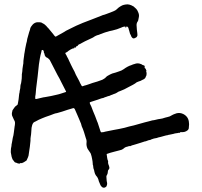

<svg xmlns="http://www.w3.org/2000/svg" viewBox="-20 -750 934 888"><path d="M462 118Q458 119 453 116Q448 112 445 107Q443 102 441 97.5Q439 93 437 88Q434 72 424 62Q419 55 417 46Q416 41 415 36.5Q414 32 412 28Q411 23 411 19Q411 15 409 11V8Q409 2 408 -3.5Q407 -9 406 -15Q405 -21 403.5 -27Q402 -33 400 -39Q398 -42 396.5 -45Q395 -48 393 -50L385 -62Q379 -75 380 -88Q382 -100 377 -111Q373 -125 368.5 -139Q364 -153 358 -166L355 -177Q354 -179 354 -180Q354 -181 353 -182Q349 -190 346 -199L337 -220Q331 -233 326 -245L323 -249Q322 -249 321.5 -249.5Q321 -250 320 -250H319Q306 -246 293.5 -242.5Q281 -239 268 -234Q262 -232 256 -230.5Q250 -229 244 -227Q236 -226 228.5 -223Q221 -220 213 -217Q207 -215 201.5 -213Q196 -211 190 -209Q183 -206 175 -203Q167 -200 159 -196L144 -188Q142 -187 139.5 -186Q137 -185 135 -183Q131 -178 129 -172Q127 -166 126 -159Q125 -149 124.5 -138.5Q124 -128 122 -117Q121 -113 121 -108.5Q121 -104 121 -99L118 -71Q117 -66 116.5 -61Q116 -56 115 -51Q114 -46 113.5 -40.5Q113 -35 112 -30Q111 -29 111 -27.5Q111 -26 110 -24L103 -8L94 -2Q90 0 89 1Q88 2 86.5 2Q85 2 83 4Q82 5 81 4.5Q80 4 78 4Q77 5 75 5Q75 5 74.5 4.5Q74 4 74 3H73Q73 3 73.5 3Q74 3 74 4Q73 4 73 4.5Q73 5 72 5Q72 6 71.5 6.5Q71 7 71 7Q68 6 64.5 6Q61 6 59 4Q58 2 56.5 3Q55 4 54 3Q53 2 51.5 1.5Q50 1 48 0Q45 -3 43 -6.5Q41 -10 38 -13Q37 -16 36 -18.5Q35 -21 34 -24Q33 -29 32 -34.5Q31 -40 30 -45V-51Q30 -63 33 -75Q33 -79 33.5 -82Q34 -85 35 -89Q36 -94 37 -100Q38 -106 39 -112Q41 -118 42 -124Q43 -130 44 -137L48 -168Q49 -170 49 -175Q51 -187 45 -195L36 -215Q35 -218 35 -221Q35 -224 35 -227Q37 -233 37 -236Q37 -240 40 -243L42 -246Q47 -254 49.5 -256.5Q52 -259 59 -264Q62 -266 62 -268Q62 -270 62.5 -271Q63 -272 63 -273Q65 -282 66 -290.5Q67 -299 68 -309Q68 -311 68.5 -313.5Q69 -316 69 -317Q70 -320 70.5 -323Q71 -326 71 -329Q72 -331 72 -333.5Q72 -336 73 -339Q74 -341 74 -346Q74 -350 74.5 -353.5Q75 -357 76 -361Q78 -365 78 -368.5Q78 -372 79 -375Q80 -381 80.5 -387Q81 -393 81 -399V-406Q82 -413 83 -419Q84 -425 84 -432L87 -452Q88 -454 88 -459Q88 -469 89.5 -478Q91 -487 92 -496Q92 -501 93 -503Q95 -515 97 -527Q99 -539 102 -551Q104 -556 104.5 -561Q105 -566 106 -570Q108 -578 110.5 -586Q113 -594 115 -602Q116 -605 117 -607.5Q118 -610 119 -614Q120 -623 127 -631Q140 -650 163 -647Q165 -647 167 -646.5Q169 -646 171 -646L174 -644Q176 -643 179 -641.5Q182 -640 185 -638L194 -630Q196 -627 199 -624Q202 -621 204 -619L228 -590Q228 -588 229 -588Q235 -581 236.5 -580.5Q238 -580 246 -585Q248 -586 249.5 -587Q251 -588 253 -589Q259 -592 265 -595.5Q271 -599 278 -603Q285 -608 293 -611.5Q301 -615 308 -619Q320 -625 332.5 -631Q345 -637 358 -642Q359 -642 359.5 -642.5Q360 -643 360 -643Q372 -647 383.5 -652Q395 -657 407 -661L453 -679Q453 -679 453.5 -679.5Q454 -680 455 -680Q464 -682 472.5 -685.5Q481 -689 490 -692L505 -698Q514 -701 522 -709Q529 -716 536 -720Q542 -724 545 -725Q549 -727 552.5 -727.5Q556 -728 560 -729Q570 -731 579 -728.5Q588 -726 596 -721Q597 -721 597.5 -720.5Q598 -720 598 -720Q604 -715 609.5 -709.5Q615 -704 618 -696Q625 -682 622 -670Q621 -666 620.5 -662.5Q620 -659 619 -655Q617 -651 617 -651Q610 -642 612 -628Q612 -621 613 -613Q614 -605 615 -597Q615 -594 615.5 -590.5Q616 -587 615 -584Q613 -579 610 -577Q608 -576 606 -575Q604 -574 602 -573Q597 -571 593 -574Q591 -576 589 -578.5Q587 -581 586 -585L583 -591Q582 -593 581 -595Q580 -597 580 -599Q579 -604 577.5 -608Q576 -612 575 -616Q575 -621 571 -625Q570 -627 567 -627Q564 -629 564 -625V-624Q562 -621 561 -622Q561 -622 561 -622.5Q561 -623 560 -624Q560 -624 560.5 -624.5Q561 -625 560 -626Q560 -627 559.5 -627Q559 -627 559 -627H554Q550 -626 547 -625Q544 -624 540 -622Q522 -614 500 -609L486 -606Q482 -605 478 -603.5Q474 -602 469 -601Q465 -600 460 -598Q455 -596 450 -594Q447 -593 444 -592Q441 -591 437 -589Q423 -586 411 -577L405 -574Q397 -570 389 -566.5Q381 -563 373 -559Q366 -556 359 -551.5Q352 -547 344 -544Q343 -543 342 -542Q341 -541 340 -540Q339 -536 334 -536Q332 -537 332 -533Q332 -530 329 -530Q322 -532 323 -526V-525V-526Q320 -527 317 -526Q307 -522 297 -515Q293 -511 291 -510Q290 -509 288.5 -508.5Q287 -508 285 -507Q281 -505 283 -501Q285 -498 287 -494.5Q289 -491 290 -488Q296 -478 300 -468Q304 -459 308.5 -450Q313 -441 317 -433Q321 -426 324.5 -419Q328 -412 331 -404Q336 -394 341.5 -384.5Q347 -375 351 -365Q353 -362 354.5 -359Q356 -356 357 -354Q359 -351 362 -351Q366 -353 370 -354Q374 -355 378 -356Q386 -358 393 -361Q400 -364 407 -366Q419 -369 430.5 -373Q442 -377 453 -381Q457 -383 460 -385Q463 -387 466 -389Q469 -392 472 -395Q475 -398 479 -400Q484 -403 489 -405.5Q494 -408 499 -410Q507 -412 515 -414.5Q523 -417 531 -420Q542 -423 552 -430Q560 -436 569 -441Q578 -446 588 -449Q592 -451 595 -452Q598 -453 602 -454Q617 -460 631 -454Q633 -454 634 -453Q637 -450 644 -448Q651 -447 649 -438V-436Q655 -432 655 -428Q655 -428 657 -424Q658 -423 656 -420Q656 -419 656.5 -418.5Q657 -418 657 -416V-417Q657 -414 658 -412Q658 -408 657.5 -403.5Q657 -399 654 -395Q653 -388 644 -383Q641 -382 637.5 -380Q634 -378 630 -376L621 -373Q611 -370 605 -364L595 -358Q589 -355 583.5 -352Q578 -349 572 -346Q564 -341 555 -337Q546 -333 536 -329Q532 -328 528 -326Q524 -324 520 -321Q519 -320 516.5 -319Q514 -318 512 -317Q509 -316 506 -315Q503 -314 499 -312Q496 -311 493 -310Q490 -309 487 -307Q483 -306 479 -305Q475 -304 471 -302Q468 -301 464.5 -300Q461 -299 458 -297Q451 -296 444.5 -293.5Q438 -291 432 -289Q424 -287 416.5 -284Q409 -281 401 -279Q397 -278 395 -276Q395 -271 398 -266Q402 -259 404.5 -251.5Q407 -244 410 -237Q415 -225 420 -213Q425 -201 429 -189L432 -182Q435 -172 438.5 -162Q442 -152 445 -142Q446 -140 448 -138Q455 -138 459 -139Q460 -139 466 -141Q476 -143 486 -145Q496 -147 506 -149Q518 -151 530.5 -153.5Q543 -156 556 -159Q567 -162 577.5 -165Q588 -168 599 -170L649 -184Q657 -186 665 -188Q673 -190 680 -192Q682 -192 683 -193Q693 -194 702 -196.5Q711 -199 720 -200L731 -202Q738 -204 744 -206Q750 -208 756 -209Q766 -211 773 -216Q777 -218 780.5 -220Q784 -222 788 -223Q808 -232 827 -223Q853 -210 854 -181Q855 -175 854 -169Q853 -163 853 -156Q852 -154 851 -151.5Q850 -149 847 -147Q835 -137 816 -139Q814 -139 813 -137.5Q812 -136 810 -135Q809 -135 809 -135.5Q809 -136 808 -136Q805 -136 804 -135Q799 -134 793.5 -133.5Q788 -133 783 -131Q778 -130 773.5 -129Q769 -128 764 -127Q762 -127 760 -126.5Q758 -126 756 -125Q748 -124 740 -121.5Q732 -119 724 -117L711 -114Q710 -113 708.5 -113Q707 -113 706 -112Q691 -110 679 -105Q677 -103 675 -103Q667 -102 658 -98Q656 -97 654 -96.5Q652 -96 650 -96Q640 -93 630 -89.5Q620 -86 609 -83L599 -80Q595 -79 591.5 -78Q588 -77 584 -75Q584 -74 582 -74Q579 -75 576 -74Q573 -73 570 -72Q567 -71 564 -70.5Q561 -70 558 -68L549 -61Q544 -57 534 -55Q527 -53 520.5 -51.5Q514 -50 507 -48Q499 -46 490.5 -43.5Q482 -41 474 -38Q474 -37 473.5 -35.5Q473 -34 474 -32Q475 -25 476 -18Q477 -11 480 -5V-1Q479 2 481 9Q485 18 486 26Q486 29 485 31Q484 33 482 35Q479 38 479 42Q479 52 475 59Q472 62 472 67Q473 74 473 80.5Q473 87 475 94Q477 103 472 112Q472 114 470 114Q466 118 462 118ZM146 -292Q148 -292 149.5 -292.5Q151 -293 152 -293Q162 -295 171 -297.5Q180 -300 189 -301Q203 -303 216.5 -306Q230 -309 243 -312Q253 -314 263 -317.5Q273 -321 283 -324Q285 -324 285.5 -325.5Q286 -327 285 -328L263 -371Q259 -379 255 -387Q251 -395 246 -403L212 -469Q211 -472 208.5 -474.5Q206 -477 204 -479Q202 -481 199.5 -482.5Q197 -484 194 -485Q193 -486 192 -487Q191 -488 190 -489Q186 -495 186 -499Q186 -502 184 -504.5Q182 -507 183 -510Q183 -512 181 -516Q180 -519 175 -519Q175 -519 174.5 -519Q174 -519 173 -518Q171 -512 171 -509Q167 -495 164.5 -480.5Q162 -466 160 -452Q157 -424 154 -396Q151 -368 147 -340Q146 -331 145.5 -322Q145 -313 143 -304V-295Q143 -293 144 -293Q144 -292 146 -292Z"/></svg>

Font: Lacquer
Style: Regular
Weight: 400
Designer: Eli Block, Niki Polyocan
Version: Version 1.100